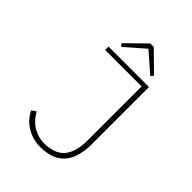

<svg xmlns="http://www.w3.org/2000/svg" viewBox="-242 -956 1083 1083"><g transform="rotate(45 300.0 -414.0)"><path d="M278 12Q223 12 174 -16Q125 -44 98 -98L124 -116Q153 -65 194.5 -41.5Q236 -18 278 -18Q365 -18 404 -64.5Q443 -111 443 -204V-634H152V-661H475V-201Q475 -142 457 -93.5Q439 -45 396 -16.5Q353 12 278 12ZM204 -710 190 -726 306 -840H334L450 -726L436 -710L322 -810H318Z"/></g></svg>

Font: Source Code Pro ExtraLight ExtraLight
Style: Regular
Weight: 250
Monospace: yes
Version: Version 1.018;hotconv 1.0.116;makeotfexe 2.5.65601